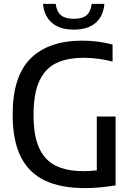

<svg xmlns="http://www.w3.org/2000/svg" viewBox="-20 -958 676 985"><path d="M573 -360V-7Q488.5 7 416.5 7Q292 7 210 -32Q128 -71 86.5 -154Q45 -237 45 -369Q44.5 -565.5 136.5 -657.5Q228.5 -749.5 403 -749.5Q481.5 -749.5 557.5 -729.5V-642Q484.5 -661.5 410 -661.5Q323 -661.5 266.5 -633.2Q210 -605 181 -540.5Q152 -476 152 -368Q152 -263.5 180.2 -200.2Q208.5 -137 264.8 -108.5Q321 -80 408.5 -80Q442 -80 476.5 -84V-360ZM200.5 -938H265.5Q271 -898 293 -879.8Q315 -861.5 358.5 -861.5Q402.5 -861.5 424 -879.8Q445.5 -898 450.5 -938H515.5Q510 -874.5 470 -840.2Q430 -806 358.5 -806Q287 -806 246.8 -840.5Q206.5 -875 200.5 -938Z"/></svg>

Font: Encode Sans Semi Condensed Medium
Style: Regular
Weight: 500
Width: 4
Designer: Multiple Designers
Foundry: Impallari Type
Version: Version 2.000